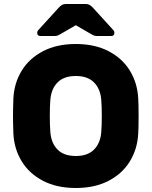

<svg xmlns="http://www.w3.org/2000/svg" viewBox="-20 -930 758 960"><path d="M45 0ZM671 -439Q673 -411 673 -349Q673 -288 671 -261Q667 -185 629.5 -123.5Q592 -62 523 -26Q454 10 359 10Q264 10 195 -26Q126 -62 88.5 -123.5Q51 -185 47 -261Q45 -315 45 -349Q45 -383 47 -439Q51 -515 88.5 -576.5Q126 -638 195 -674Q264 -710 359 -710Q454 -710 523 -674Q592 -638 629.5 -576.5Q667 -515 671 -439ZM359 -550Q300 -550 268.5 -518.5Q237 -487 232 -434Q229 -401 229 -351Q229 -302 232 -266Q237 -213 268.5 -181.5Q300 -150 359 -150Q418 -150 449.5 -181.5Q481 -213 486 -266Q489 -302 489 -351Q489 -401 486 -434Q481 -487 449.5 -518.5Q418 -550 359 -550ZM445 -891 547 -779Q552 -774 552 -766Q552 -750 536 -750H464Q455 -750 448 -753Q441 -756 433 -761L359 -804L285 -761Q277 -756 270 -753Q263 -750 254 -750H182Q166 -750 166 -766Q166 -774 171 -779L273 -891Q283 -902 291 -906Q299 -910 310 -910H408Q419 -910 427 -906Q435 -902 445 -891Z"/></svg>

Font: Hezaedrus
Style: Bold
Weight: 700
Designer: Hubert & Fischer
Foundry: Hubert & Fischer
Version: Version 1.10;September 3, 2019;FontCreator 11.5.0.2425 64-bi